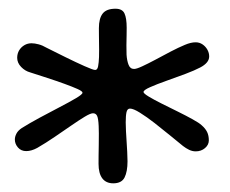

<svg xmlns="http://www.w3.org/2000/svg" viewBox="-20 -673 525 438"><path d="M238.4 -254.8Q221.9 -254.8 213.3 -266.2Q204.8 -277.6 204.8 -299.4Q204.8 -305.4 204.9 -317.3Q205.1 -329.2 205.3 -343.1Q205.5 -356.9 205.5 -368.5Q205.4 -380.1 205.1 -385.4Q204.3 -403.2 201.4 -408.9Q198.6 -414.6 192.1 -414.6Q186.4 -414.6 173.4 -406.8Q160.5 -399 142.7 -386.7Q124.9 -374.4 104.9 -360.8Q84.9 -347.1 65 -335.6Q51.6 -328.3 39.9 -328.3Q28.2 -328.3 21.1 -336.4Q13.9 -344.6 13.9 -354.6Q13.9 -361.4 17.5 -368.2Q21 -375.1 29.7 -380.9Q47.1 -391.8 70.4 -404.4Q93.8 -416.9 116.1 -428.6Q138.5 -440.2 153.3 -449Q168.2 -457.8 168.2 -461.5Q168.2 -464.9 156.8 -470Q145.4 -475.1 127.3 -481.7Q109.2 -488.3 88.5 -495Q67.9 -501.7 49 -507.8Q37.1 -511 28.2 -520.3Q19.2 -529.7 19.2 -541.1Q19.2 -550.7 23.7 -558.2Q28.2 -565.6 35.7 -570Q43.1 -574.3 51.9 -574.3Q59.1 -574.3 68 -571.9Q76.9 -569.6 86.2 -564.1Q104.9 -554.7 129 -542.8Q153.1 -530.9 172.7 -522.2Q192.3 -513.4 197.2 -513.4Q202.2 -513.4 203.8 -521.8Q205.4 -530.1 205.9 -542.8Q206.1 -550.6 206.1 -559.2Q206 -567.8 205.9 -576.6Q205.9 -585.5 205.7 -593.7Q205.6 -601.9 205.6 -608.8Q205.6 -630.8 214.1 -641.9Q222.7 -653.1 243.4 -653.1Q259.1 -653.1 264 -642.3Q269 -631.5 269 -609.6Q269 -602.1 268.8 -591.7Q268.6 -581.2 268.4 -569.8Q268.3 -558.4 268.7 -548.1Q269.6 -534.6 273.3 -525.2Q276.9 -515.7 285.9 -515.7Q291.5 -515.7 304.6 -521.8Q317.6 -527.8 334.5 -536.8Q351.3 -545.9 369.1 -555.2Q386.9 -564.5 401.8 -570.7Q415.5 -576.5 426.2 -576.5Q435.1 -576.5 442.1 -571.7Q449.1 -566.9 453.2 -559.5Q457.2 -552.1 457.2 -544.3Q457.2 -536.8 451.9 -530.5Q446.6 -524.2 436.8 -519.1Q424.2 -512.4 402.7 -504.3Q381.1 -496.3 359.2 -488.5Q337.4 -480.8 322.4 -474.1Q307.4 -467.5 307.4 -463.1Q307.4 -459.9 319.1 -452.8Q330.8 -445.7 348.8 -436.7Q366.8 -427.7 385.7 -418.4Q404.6 -409.1 419.5 -400.8Q434.4 -392.6 440.1 -387.2Q448.6 -379.8 452.5 -371.8Q456.4 -363.8 456.4 -352.8Q456.4 -342.6 447.7 -335.2Q438.9 -327.7 426.4 -327.7Q418.9 -327.7 411.5 -331.2Q404.1 -334.8 397.4 -340Q385.8 -349.4 368.4 -363.7Q351 -378 332.8 -392.2Q314.7 -406.3 299.4 -415.8Q284.2 -425.3 276.6 -425.3Q270.5 -425.3 268.6 -417.2Q266.8 -409.2 266.8 -393.7Q266.8 -384.8 267.4 -373.6Q268.1 -362.4 268.8 -350.4Q269.6 -338.4 270.2 -326.8Q270.9 -315.2 270.9 -305Q270.9 -281.6 264.2 -268.2Q257.5 -254.8 238.4 -254.8Z"/></svg>

Font: Gluten Thin
Style: Regular
Weight: 100
Designer: Tyler Finck
Foundry: Etcetera Type Company
Version: Version 1.300